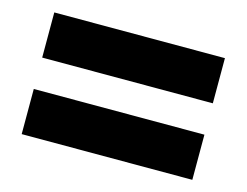

<svg xmlns="http://www.w3.org/2000/svg" viewBox="-60 -612 693 538"><g transform="rotate(15 286.0 -342.5)"><path d="M38 -388H533V-519H38ZM38 -166H533V-297H38Z"/></g></svg>

Font: Noto Sans Kannada Black
Style: Regular
Weight: 900
Designer: Jelle Bosma - Monotype Design Team
Foundry: Monotype Imaging Inc.
Version: Version 2.005